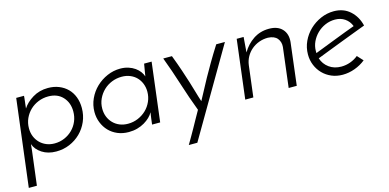

<svg xmlns="http://www.w3.org/2000/svg" viewBox="-61 -739 2554 1260"><g transform="rotate(-15 1216.0 -109.0)"><path d="M421 -218Q421 -277 385 -316Q349 -355 287 -355Q251 -355 219 -342Q187 -329 163 -306Q139 -283 125 -252Q111 -221 111 -185Q111 -155 121 -130Q131 -105 149.5 -86Q168 -67 193.5 -56.5Q219 -46 249 -46Q285 -46 316.5 -59.5Q348 -73 371.5 -96.5Q395 -120 408 -151Q421 -182 421 -218ZM481 -225Q481 -176 462.5 -133.5Q444 -91 412 -59.5Q380 -28 337.5 -10Q295 8 246 8Q190 8 150 -18Q110 -44 97 -82Q95 -72 95 -62.5Q95 -53 93 -42L64 192H9L82 -400H135Q135 -397 134 -387Q133 -377 131.5 -364.5Q130 -352 128.5 -339Q127 -326 126 -316Q149 -353 195 -381Q241 -409 299 -409Q340 -409 373.5 -395.5Q407 -382 431 -358Q455 -334 468 -300Q481 -266 481 -225Z M554 -177Q554 -224 573.5 -266.5Q593 -309 626 -340.5Q659 -372 701.5 -390.5Q744 -409 790 -409Q820 -409 845 -401Q870 -393 889 -379.5Q908 -366 920 -349.5Q932 -333 937 -317L951 -400H1002L953 0H898L903 -41Q905 -52 906 -62Q907 -72 909 -81Q900 -64 884 -48.5Q868 -33 846 -20Q824 -7 797 0.5Q770 8 739 8Q697 8 663 -6.5Q629 -21 605 -46Q581 -71 567.5 -105Q554 -139 554 -177ZM609 -185Q609 -155 619 -130Q629 -105 647.5 -86Q666 -67 691.5 -56.5Q717 -46 748 -46Q784 -46 816 -59.5Q848 -73 872 -96Q896 -119 910 -150.5Q924 -182 924 -217Q924 -246 914 -271.5Q904 -297 886 -315.5Q868 -334 842.5 -344.5Q817 -355 786 -355Q750 -355 718 -342Q686 -329 662 -306Q638 -283 623.5 -252Q609 -221 609 -185Z M1154 192H1096Q1112 165 1125.5 141.5Q1139 118 1152.5 94Q1166 70 1180.5 43.5Q1195 17 1214 -16Q1179 -108 1147.5 -207.5Q1116 -307 1081 -400H1140Q1163 -340 1179 -292Q1195 -244 1207.5 -204.5Q1220 -165 1229.5 -131Q1239 -97 1250 -65Q1268 -97 1285.5 -131Q1303 -165 1325 -204.5Q1347 -244 1375 -292Q1403 -340 1441 -400H1500Z M1580 -400H1627L1619 -297Q1648 -347 1694.5 -378Q1741 -409 1801 -409Q1860 -409 1890.5 -376Q1921 -343 1916 -289L1881 0H1826L1859 -270Q1862 -304 1842.5 -328Q1823 -352 1779 -354Q1747 -354 1718.5 -343.5Q1690 -333 1667.5 -314Q1645 -295 1630.5 -269Q1616 -243 1612 -212L1586 0H1531Z M2348 -48Q2316 -22 2275 -7Q2234 8 2192 8Q2151 8 2117 -6.5Q2083 -21 2058 -46.5Q2033 -72 2019 -106Q2005 -140 2005 -179Q2005 -226 2024.5 -268Q2044 -310 2077 -341.5Q2110 -373 2152.5 -391.5Q2195 -410 2241 -410Q2307 -410 2351 -370.5Q2395 -331 2410 -268Q2375 -255 2331.5 -238.5Q2288 -222 2242 -204.5Q2196 -187 2151 -169.5Q2106 -152 2067 -137Q2080 -96 2114.5 -71Q2149 -46 2197 -46Q2229 -46 2259 -57Q2289 -68 2312 -87ZM2343 -282Q2330 -316 2301.5 -335.5Q2273 -355 2235 -355Q2200 -355 2168.5 -341.5Q2137 -328 2113 -304.5Q2089 -281 2075 -251Q2061 -221 2061 -188V-174Q2094 -187 2130.5 -201Q2167 -215 2204 -229.5Q2241 -244 2277 -257.5Q2313 -271 2343 -282Z"/></g></svg>

Font: Josefin Sans
Style: Italic
Weight: 400
Italic angle: -7.5°
Designer: Santiago Orozco
Foundry: Typemade